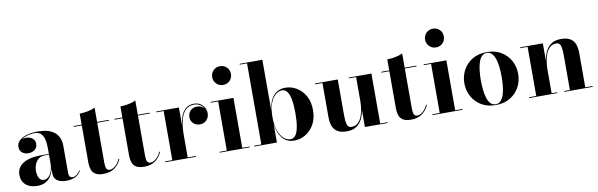

<svg xmlns="http://www.w3.org/2000/svg" viewBox="-50 -1232 5337 1714"><g transform="rotate(-10 2618.5 -375.0)"><path d="M444 10Q412 10 386.2 1.5Q360.5 -7 345.5 -26.5Q330.5 -46 330.5 -78V-304.5Q330.5 -340.5 324 -376Q317.5 -411.5 297.2 -435Q277 -458.5 237 -458.5Q213.5 -458.5 186.8 -453Q160 -447.5 136.2 -435.8Q112.5 -424 97.5 -405.5Q82.5 -387 82.5 -361H74.5Q74.5 -392.5 98 -411.8Q121.5 -431 153 -431Q185.5 -431 210.2 -413.5Q235 -396 235 -363Q235 -327.5 209.8 -309.2Q184.5 -291 153 -291Q118.5 -291 96 -309.8Q73.5 -328.5 73.5 -361Q73.5 -389 89.8 -409.2Q106 -429.5 133.2 -442.5Q160.5 -455.5 194 -461.8Q227.5 -468 261.5 -468Q338 -468 383.8 -446.8Q429.5 -425.5 449.8 -388.5Q470 -351.5 470 -304.5V-51.5Q470 -35 478 -23.5Q486 -12 505 -12Q519 -12 539.2 -24.5Q559.5 -37 572.5 -63.5L577 -59Q562.5 -26 527 -8Q491.5 10 444 10ZM181 10Q116 10 77.2 -23.2Q38.5 -56.5 38.5 -113.5Q38.5 -180.5 96 -217Q153.5 -253.5 260 -253.5H377V-247H294Q256 -247 233.2 -227.2Q210.5 -207.5 200.2 -179.5Q190 -151.5 190 -126.5Q190 -103 195.5 -81.5Q201 -60 213.8 -46.5Q226.5 -33 247 -33Q269 -33 288 -48.8Q307 -64.5 318.8 -97.2Q330.5 -130 330.5 -181H336Q336 -121.5 318.2 -78.8Q300.5 -36 266.2 -13Q232 10 181 10Z M781 7Q732.5 7 707.5 -9.2Q682.5 -25.5 673.2 -53.2Q664 -81 664 -116V-560Q698 -560 738 -567.8Q778 -575.5 804 -590V-88Q804 -50.5 813 -35Q822 -19.5 842.5 -19.5Q866 -19.5 892.2 -41.5Q918.5 -63.5 934.5 -102L941.5 -99Q923 -52.5 882.8 -22.8Q842.5 7 781 7ZM592 -452.5V-460H911V-452.5Z M1150 7Q1101.5 7 1076.5 -9.2Q1051.5 -25.5 1042.2 -53.2Q1033 -81 1033 -116V-560Q1067 -560 1107 -567.8Q1147 -575.5 1173 -590V-88Q1173 -50.5 1182 -35Q1191 -19.5 1211.5 -19.5Q1235 -19.5 1261.2 -41.5Q1287.5 -63.5 1303.5 -102L1310.5 -99Q1292 -52.5 1251.8 -22.8Q1211.5 7 1150 7ZM961 -452.5V-460H1280V-452.5Z M1540.5 -218Q1540.5 -269.5 1547.5 -314.8Q1554.5 -360 1570.8 -395Q1587 -430 1614.2 -450Q1641.5 -470 1682 -470Q1716.5 -470 1740.2 -454.8Q1764 -439.5 1776.8 -415.5Q1789.5 -391.5 1789.5 -365Q1789.5 -330 1766.8 -304.5Q1744 -279 1706.5 -279Q1669 -279 1645.8 -302Q1622.5 -325 1622.5 -356.5Q1622.5 -393.5 1646.2 -416.8Q1670 -440 1705.5 -440Q1729.5 -440 1748.2 -429.2Q1767 -418.5 1777.8 -401.5Q1788.5 -384.5 1788.5 -365H1781.5Q1781.5 -389.5 1769.5 -411.8Q1757.5 -434 1735.2 -448Q1713 -462 1681.5 -462Q1644 -462 1617.8 -442.8Q1591.5 -423.5 1575.8 -389.8Q1560 -356 1552.8 -312Q1545.5 -268 1545.5 -218ZM1545.5 -460V-7.5H1620.5V0H1340V-7.5H1406V-452.5H1340V-460Z M1970 -589.5Q1934.5 -589.5 1909.8 -614.2Q1885 -639 1885 -674.5Q1885 -711 1909.8 -735.2Q1934.5 -759.5 1970 -759.5Q2006.5 -759.5 2030.8 -735.2Q2055 -711 2055 -674.5Q2055 -639 2030.8 -614.2Q2006.5 -589.5 1970 -589.5ZM2040 -460V-7.5H2106V0H1834V-7.5H1900V-452.5H1834V-460Z M2509.5 10Q2444 10 2403.8 -36.8Q2363.5 -83.5 2353 -168.5V0H2147V-7.5H2213V-742.5H2147V-750H2353V-291.5Q2363.5 -376.5 2403.8 -422.8Q2444 -469 2509.5 -469Q2564 -469 2612.2 -440.5Q2660.5 -412 2690.5 -358.5Q2720.5 -305 2720.5 -230Q2720.5 -155 2690.5 -101.2Q2660.5 -47.5 2612.2 -18.8Q2564 10 2509.5 10ZM2478 -8Q2507 -8 2525.2 -33.5Q2543.5 -59 2552.2 -108.8Q2561 -158.5 2561 -230Q2561 -301.5 2552.2 -351Q2543.5 -400.5 2525.2 -425.8Q2507 -451 2478 -451Q2447 -451 2418.2 -426.5Q2389.5 -402 2371.2 -353Q2353 -304 2353 -230Q2353 -156 2371.2 -106.8Q2389.5 -57.5 2418.2 -32.8Q2447 -8 2478 -8Z M2987.5 10Q2931.5 10 2900.8 -9.8Q2870 -29.5 2857.8 -63.5Q2845.5 -97.5 2845.5 -141V-452.5H2779.5V-460H2985.5V-145.5Q2985.5 -103.5 2989 -76Q2992.5 -48.5 3002.8 -35.2Q3013 -22 3034 -22Q3068.5 -22 3091.2 -42.5Q3114 -63 3126.8 -95.5Q3139.5 -128 3145 -165.5Q3150.5 -203 3150.5 -237L3156.5 -239Q3156.5 -202.5 3150.8 -159.5Q3145 -116.5 3127.8 -78Q3110.5 -39.5 3076.8 -14.8Q3043 10 2987.5 10ZM3150.5 0V-452.5H3085.5V-460H3290.5V-7.5H3356.5V0Z M3569 7Q3520.5 7 3495.5 -9.2Q3470.5 -25.5 3461.2 -53.2Q3452 -81 3452 -116V-560Q3486 -560 3526 -567.8Q3566 -575.5 3592 -590V-88Q3592 -50.5 3601 -35Q3610 -19.5 3630.5 -19.5Q3654 -19.5 3680.2 -41.5Q3706.5 -63.5 3722.5 -102L3729.5 -99Q3711 -52.5 3670.8 -22.8Q3630.5 7 3569 7ZM3380 -452.5V-460H3699V-452.5Z M3900 -589.5Q3864.5 -589.5 3839.8 -614.2Q3815 -639 3815 -674.5Q3815 -711 3839.8 -735.2Q3864.5 -759.5 3900 -759.5Q3936.5 -759.5 3960.8 -735.2Q3985 -711 3985 -674.5Q3985 -639 3960.8 -614.2Q3936.5 -589.5 3900 -589.5ZM3970 -460V-7.5H4036V0H3764V-7.5H3830V-452.5H3764V-460Z M4336.5 10Q4261 10 4206.2 -23Q4151.5 -56 4122 -110.5Q4092.5 -165 4092.5 -230Q4092.5 -295 4122 -349.5Q4151.5 -404 4206.2 -437Q4261 -470 4336.5 -470Q4412 -470 4466.8 -437Q4521.5 -404 4551 -349.5Q4580.5 -295 4580.5 -230Q4580.5 -165 4551 -110.5Q4521.5 -56 4466.8 -23Q4412 10 4336.5 10ZM4336.5 2.5Q4364 2.5 4382.2 -16.8Q4400.5 -36 4411.2 -69Q4422 -102 4426.2 -143.8Q4430.5 -185.5 4430.5 -230Q4430.5 -275 4426.2 -316.5Q4422 -358 4411.2 -391Q4400.5 -424 4382.2 -443.2Q4364 -462.5 4336.5 -462.5Q4308.5 -462.5 4290.2 -443.2Q4272 -424 4261.5 -391Q4251 -358 4246.5 -316.2Q4242 -274.5 4242 -230Q4242 -185.5 4246.5 -143.8Q4251 -102 4261.5 -69Q4272 -36 4290.2 -16.8Q4308.5 2.5 4336.5 2.5Z M4844.5 -460V-7.5H4895.5V0H4639V-7.5H4705V-452.5H4639V-460ZM5149.5 -319V-7.5H5215.5V0H4959.5V-7.5H5010V-314.5Q5010 -356.5 5006.5 -384Q5003 -411.5 4992.8 -424.8Q4982.5 -438 4961.5 -438Q4927 -438 4904.2 -417.5Q4881.5 -397 4868.5 -364.5Q4855.5 -332 4850 -294.5Q4844.5 -257 4844.5 -223L4838.5 -221Q4838.5 -257.5 4844.5 -300.5Q4850.5 -343.5 4867.8 -382Q4885 -420.5 4918.8 -445.2Q4952.5 -470 5008 -470Q5064 -470 5094.8 -450.5Q5125.5 -431 5137.5 -396.8Q5149.5 -362.5 5149.5 -319Z"/></g></svg>

Font: Bodoni Moda 28pt
Style: Bold
Weight: 700
Designer: Owen Earl
Foundry: indestructible type
Version: Version 2.005